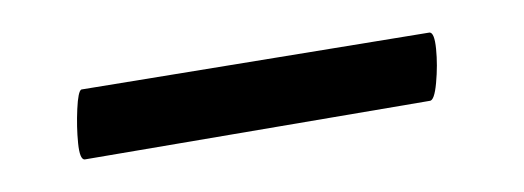

<svg xmlns="http://www.w3.org/2000/svg" viewBox="-20 -266 322 118"><path d="M32 -168Q29 -168 28 -178Q27 -188 27.5 -199Q28 -210 30 -211L244 -246Q247 -246 248 -236Q249 -226 248 -215Q247 -204 244 -204Z"/></svg>

Font: t
Style: Regular
Weight: 300
Designer: Christian Thalmann (Catharsis Fonts)
Version: Version 1.000;PS 002.000;hotconv 1.0.88;makeotf.lib2.5.64775